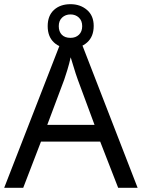

<svg xmlns="http://www.w3.org/2000/svg" viewBox="-20 -949 679 918"><path d="M545 -51 459 -272H176L91 -51H0L279 -768H360L638 -51ZM352 -568Q349 -576 342 -597Q335 -618 328.5 -640.5Q322 -663 318 -675Q311 -644 302 -614.5Q293 -585 287 -568L206 -352H432ZM317 -718Q268 -718 238 -746Q208 -774 208 -824Q208 -874 238 -901.5Q268 -929 317 -929Q364 -929 396 -901.5Q428 -874 428 -825Q428 -774 396.5 -746Q365 -718 317 -718ZM317 -768Q342 -768 357.5 -783Q373 -798 373 -824Q373 -850 357 -865Q341 -880 317 -880Q293 -880 277 -865Q261 -850 261 -824Q261 -798 275.5 -783Q290 -768 317 -768Z"/></svg>

Font: Noto Sans Tamil UI
Style: Regular
Weight: 400
Designer: Jelle Bosma - Monotype Design Team
Foundry: Monotype Imaging Inc.
Version: Version 2.004; ttfautohint (v1.8.4.7-5d5b)